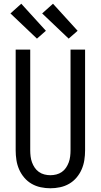

<svg xmlns="http://www.w3.org/2000/svg" viewBox="-20 -1001 540 1029"><path d="M250 8Q224 8 198 2.5Q172 -3 149.5 -16Q127 -29 110 -49Q93 -69 82.5 -93Q72 -117 68 -143Q64 -169 64 -195V-735H142V-195Q142 -179 144 -162.5Q146 -146 151.5 -131Q157 -116 166 -102.5Q175 -89 188.5 -79.5Q202 -70 218 -66Q234 -62 250 -62Q266 -62 282 -66Q298 -70 311.5 -79.5Q325 -89 334 -102.5Q343 -116 348.5 -131Q354 -146 356 -162.5Q358 -179 358 -195V-735H436V-195Q436 -169 432 -143Q428 -117 417.5 -93Q407 -69 390 -49Q373 -29 350.5 -16Q328 -3 302 2.5Q276 8 250 8ZM348 -794 206 -929 264 -981 396 -836ZM178 -794 36 -929 94 -981 226 -836Z"/></svg>

Font: Iosevka SS18
Style: Regular
Weight: 400
Monospace: yes
Designer: Belleve Invis
Foundry: Belleve Invis
Version: Version 25.1.1; ttfautohint (v1.8.4)